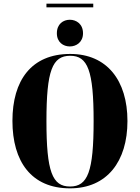

<svg xmlns="http://www.w3.org/2000/svg" viewBox="-20 -1020 765 1050"><path d="M234 -980H490V-1000H234ZM362 -766C397 -766 434 -789 434 -838C434 -889 397 -912 362 -912C326 -912 291 -889 291 -838C291 -789 326 -766 362 -766ZM363 10C565 10 677 -137 677 -358C677 -580 565 -725 364 -725C151 -725 48 -580 48 -359C48 -137 151 10 363 10ZM363 0C266 0 234 -81 234 -358C234 -634 266 -715 364 -715C460 -715 492 -634 492 -358C492 -81 460 0 363 0Z"/></svg>

Font: Noto Serif Display Condensed Black
Style: Regular
Weight: 900
Width: 3
Designer: Monotype Design Team
Foundry: Monotype Imaging Inc.
Version: Version 2.009